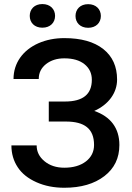

<svg xmlns="http://www.w3.org/2000/svg" viewBox="-20 -906 644 936"><path d="M125 -828.6C125 -795.9 147.9 -771 186.5 -771C225.1 -771 248.5 -795.9 248.5 -828.6C248.5 -861.3 225.1 -886.2 186.5 -886.2C147.9 -886.2 125 -861.3 125 -828.6ZM348.1 -828.1C348.1 -795.4 371.1 -770.5 409.7 -770.5C448.2 -770.5 471.7 -795.4 471.7 -828.1C471.7 -860.8 448.2 -885.7 409.7 -885.7C371.1 -885.7 348.1 -860.8 348.1 -828.1ZM427.7 -517.1C427.7 -446.3 384.3 -411.1 296.9 -411.1H217.8V-313.5H301.3C391.1 -313.5 438.5 -279.3 438.5 -199.2C438.5 -166.5 425.3 -139.6 398.9 -119.1C372.1 -98.6 336.9 -88.4 293.5 -88.4C254.4 -88.4 222.2 -99.1 196.8 -120.1C171.4 -141.1 158.7 -166.5 158.7 -197.3H35.6C35.6 -157.2 45.9 -121.6 66.4 -90.8C86.4 -60.1 117.2 -35.6 157.7 -17.6C198.2 0.5 243.2 9.3 293.5 9.3C375 9.3 439.9 -9.8 488.8 -47.4C537.6 -85 562 -135.3 562 -199.2C562 -281.7 519 -337.9 439.5 -365.2C509.8 -396.5 550.8 -453.6 550.8 -518.1C550.8 -582 528.3 -631.3 483.4 -667C438 -702.6 375 -720.2 293.5 -720.2C247.6 -720.2 205.6 -711.9 167.5 -695.3C91.3 -661.6 45.9 -598.6 45.9 -521H168.9C168.9 -550.8 180.7 -574.7 204.6 -593.8C228.5 -612.3 257.8 -621.6 293.5 -621.6C335 -621.6 367.7 -612.3 391.6 -593.3C415.5 -574.2 427.7 -548.8 427.7 -517.1Z"/></svg>

Font: Roboto Medium
Style: Regular
Weight: 500
Designer: Google
Version: Version 2.137; 2017